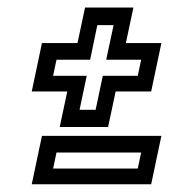

<svg xmlns="http://www.w3.org/2000/svg" viewBox="-20 -605 510 508"><path d="M138 -269 158 -363H64L91 -491H185L205 -585H333L313 -491H407L380 -363H286L266 -269ZM190.5 -314.5H233L252 -404.5H344.5L353.5 -447H261L280.5 -538.5H237.5L218.5 -447H129.5L120.5 -404.5H209.5ZM64 -117.5 91 -245.5H407L380 -117.5ZM120.5 -159H344.5L353.5 -201.5H129.5Z"/></svg>

Font: Tourney Expanded Medium
Style: Italic
Weight: 500
Width: 7
Italic angle: -12°
Designer: Tyler Finck
Foundry: Etcetera Type Co
Version: Version 1.010; ttfautohint (v1.8.3)